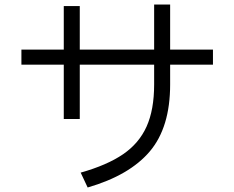

<svg xmlns="http://www.w3.org/2000/svg" viewBox="-20 -807 1040 852"><path d="M925 -587V-520H735V-432Q735 -242 645 -135.5Q555 -29 369 25L338 -41Q455 -74 526 -122.5Q597 -171 630.5 -245.5Q664 -320 664 -432V-520H334V-279H263V-520H75V-587H263V-780H334V-587H664V-787H735V-587Z"/></svg>

Font: IBM Plex Sans JP
Style: Regular
Weight: 400
Designer: Mike Abbink; Paul van der Laan; Pieter van Rosmalen; Wujin Sim; Yejin Wi; Jinhee Kim; Boomi Park; Yona Kim; Kichan Ma
Foundry: Sandoll Inc.
Version: Version 1.000